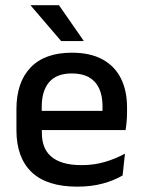

<svg xmlns="http://www.w3.org/2000/svg" viewBox="-20 -704 546 736"><path d="M276.5 11.5Q159.5 11.5 101.2 -44.2Q43 -100 43 -205V-285Q43 -388.5 97.2 -445.2Q151.5 -502 255.5 -502Q326 -502 373 -476.2Q420 -450.5 443.5 -403.5Q467 -356.5 467 -292V-273.5Q467 -256.5 465.5 -239Q464 -221.5 461.5 -205.5H371.5Q372.5 -231.5 372.8 -254.5Q373 -277.5 373 -296.5Q373 -337 360 -365Q347 -393 321 -407.8Q295 -422.5 255.5 -422.5Q197 -422.5 168.5 -389.2Q140 -356 140 -294.5V-248.5L140.5 -237V-193.5Q140.5 -166 148.8 -143.5Q157 -121 175.2 -104.8Q193.5 -88.5 222.5 -79.8Q251.5 -71 293 -71Q340 -71 381.2 -83Q422.5 -95 459 -115L450 -31.5Q417 -12 373.2 -0.2Q329.5 11.5 276.5 11.5ZM95 -205.5V-279H441.5V-205.5ZM206 -684 300.5 -548V-546.5H214.5L98 -682.5V-684Z"/></svg>

Font: Anek Gujarati Medium Medium
Style: Regular
Weight: 500
Version: Version 1.003